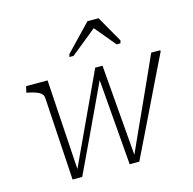

<svg xmlns="http://www.w3.org/2000/svg" viewBox="-113 -900 1024 1020"><g transform="rotate(-15 398.5 -390.0)"><path d="M215 6H162L134 -451Q133 -464 123.5 -473.5Q114 -483 96.5 -489.5Q79 -496 54 -501L44 -503L52 -537H170L203 -13L190 -17Q220 -82 250.5 -147Q281 -212 311 -277Q341 -342 371.5 -407Q402 -472 432 -537H472L515 -12L505 -18Q534 -83 563.5 -147.5Q593 -212 622.5 -277Q652 -342 681.5 -407Q711 -472 740 -537H790V-530Q757 -463 724.5 -396Q692 -329 659.5 -262Q627 -195 594.5 -128Q562 -61 529 6H476L436 -488L451 -495Q412 -412 373 -328.5Q334 -245 294.5 -161.5Q255 -78 215 6ZM517 -786H456L318 -642L314 -627H337L499 -758H465L574 -627H595L599 -642Z"/></g></svg>

Font: Roboto Serif Thin
Style: Italic
Weight: 250
Italic angle: -10°
Version: Version 1.007